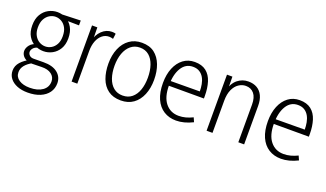

<svg xmlns="http://www.w3.org/2000/svg" viewBox="-77 -1084 3106 1831"><g transform="rotate(20 1476.0 -168.0)"><path d="M384 -376Q384 -428 366 -461.5Q348 -495 319 -512Q290 -529 258 -529Q227 -529 198 -512Q169 -495 150.5 -461.5Q132 -428 132 -376Q132 -328 150.5 -295Q169 -262 198 -245.5Q227 -229 259 -229Q291 -229 319.5 -245.5Q348 -262 366 -294.5Q384 -327 384 -376ZM441 -376Q441 -312 415 -268.5Q389 -225 347 -202.5Q305 -180 258 -180Q210 -180 168.5 -202Q127 -224 101 -267.5Q75 -311 75 -376Q75 -443 101.5 -487.5Q128 -532 170.5 -554.5Q213 -577 259 -577Q307 -577 348.5 -554Q390 -531 415.5 -486.5Q441 -442 441 -376ZM494 -577V-528L351 -530L258 -569ZM177 -64 202 -38Q155 -13 129.5 18.5Q104 50 104 88Q104 137 145.5 164.5Q187 192 254 192Q335 192 383 158Q431 124 431 65Q431 20 394.5 -7.5Q358 -35 295 -33L202 -31Q165 -30 139 -43Q113 -56 99.5 -76.5Q86 -97 86 -121Q86 -152 110 -182Q134 -212 184 -224L201 -194Q169 -187 153.5 -168Q138 -149 138 -131Q138 -111 153.5 -96Q169 -81 196 -81L297 -82Q388 -83 438.5 -43Q489 -3 489 63Q489 116 460 156.5Q431 197 377.5 219.5Q324 242 251 242Q190 242 144 223.5Q98 205 72 171.5Q46 138 46 93Q46 44 80.5 5.5Q115 -33 177 -64Z M611 0V-570H665L667 -420H651Q666 -493 710.5 -535.5Q755 -578 811 -578Q821 -578 830.5 -577Q840 -576 850 -572L843 -518Q821 -525 802 -525Q763 -525 732.5 -500Q702 -475 685.5 -432Q669 -389 669 -333V0Z M1282 -283Q1282 -354 1263 -409.5Q1244 -465 1207 -496.5Q1170 -528 1115 -528Q1061 -528 1022.5 -496Q984 -464 964 -409Q944 -354 944 -283Q944 -213 963 -158Q982 -103 1020 -72Q1058 -41 1112 -41Q1168 -41 1206 -72.5Q1244 -104 1263 -158.5Q1282 -213 1282 -283ZM1345 -283Q1345 -199 1317.5 -132.5Q1290 -66 1238 -28.5Q1186 9 1111 9Q1033 9 982 -28.5Q931 -66 906.5 -132Q882 -198 882 -283Q882 -368 910 -435Q938 -502 991 -540Q1044 -578 1117 -578Q1195 -578 1244.5 -540Q1294 -502 1319.5 -435.5Q1345 -369 1345 -283Z M1672 9Q1601 9 1547 -25Q1493 -59 1463.5 -125Q1434 -191 1434 -286Q1434 -373 1461 -438.5Q1488 -504 1537 -541Q1586 -578 1653 -578Q1725 -578 1769 -543.5Q1813 -509 1832.5 -447Q1852 -385 1852 -305V-280H1467L1468 -328L1792 -330Q1792 -366 1785.5 -401.5Q1779 -437 1763 -465.5Q1747 -494 1720 -511.5Q1693 -529 1652 -529Q1578 -529 1537 -462Q1496 -395 1496 -283Q1496 -166 1546.5 -104Q1597 -42 1681 -42Q1716 -42 1750.5 -51Q1785 -60 1822 -78L1841 -35Q1797 -13 1754.5 -2Q1712 9 1672 9Z M2303 0V-383Q2303 -455 2272 -492.5Q2241 -530 2188 -530Q2150 -530 2116 -507Q2082 -484 2061.5 -438.5Q2041 -393 2041 -326V0H1981V-569H2036L2038 -420H2019Q2041 -502 2088.5 -540Q2136 -578 2197 -578Q2248 -578 2285 -556.5Q2322 -535 2342 -493Q2362 -451 2362 -390V0Z M2737 9Q2666 9 2612 -25Q2558 -59 2528.5 -125Q2499 -191 2499 -286Q2499 -373 2526 -438.5Q2553 -504 2602 -541Q2651 -578 2718 -578Q2790 -578 2834 -543.5Q2878 -509 2897.5 -447Q2917 -385 2917 -305V-280H2532L2533 -328L2857 -330Q2857 -366 2850.5 -401.5Q2844 -437 2828 -465.5Q2812 -494 2785 -511.5Q2758 -529 2717 -529Q2643 -529 2602 -462Q2561 -395 2561 -283Q2561 -166 2611.5 -104Q2662 -42 2746 -42Q2781 -42 2815.5 -51Q2850 -60 2887 -78L2906 -35Q2862 -13 2819.5 -2Q2777 9 2737 9Z"/></g></svg>

Font: Yaldevi ExtraLight Light
Style: Regular
Weight: 300
Version: Version 1.100